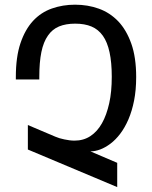

<svg xmlns="http://www.w3.org/2000/svg" viewBox="-20 -762 642 811"><path d="M97.7 -130.4V-233.9L213.9 -184.6Q221.7 -181.2 231.4 -178.2Q241.2 -175.3 252 -173.1Q262.7 -170.9 273.7 -169.4Q284.7 -168 294.9 -168Q333 -168 362.1 -187.3Q391.1 -206.5 410.6 -241.2Q420.4 -258.3 428.2 -280Q436 -301.8 441.4 -326.2Q452.1 -374 452.1 -438Q452.1 -558.1 414.6 -610.8Q395.5 -637.7 366.7 -649.9Q337.9 -662.1 297.4 -662.1Q258.3 -662.1 229.7 -650.4Q201.2 -638.7 182.6 -611.8Q163.6 -585 154.8 -542.2Q146 -499.5 146 -437V-426.3H46.9V-437Q46.9 -521.5 66.4 -579.3Q85.9 -637.2 119.6 -673.8Q153.3 -710 199.2 -726.1Q245.1 -742.2 296.9 -742.2Q351.1 -742.2 397.7 -725.3Q444.3 -708.5 479.5 -671.9Q514.2 -635.3 534.7 -577.4Q555.2 -519.5 555.2 -436.5Q555.2 -381.8 546.4 -337.4Q537.6 -293 522.5 -257.8Q507.3 -222.7 488 -197.3Q468.8 -171.9 446.8 -155.3Q424.8 -138.7 403.1 -130.6Q381.3 -122.6 361.8 -122.6L475.1 -74.2V28.3Z"/></svg>

Font: Hack
Style: Regular
Weight: 400
Monospace: yes
Designer: Christopher Simpkins
Foundry: Christopher Simpkins
Version: Version 2.019; ttfautohint (v1.4.1) -l 4 -r 80 -G 350 -x 0 -